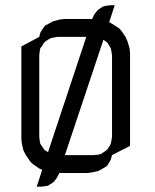

<svg xmlns="http://www.w3.org/2000/svg" viewBox="-20 -656 586 728"><path d="M61 -128.9V-480L128.9 -516.1L132.8 -532.2L138.2 -541L147 -554.2L150.9 -559.1L164.1 -565.9L181.2 -575.2L207 -582L224.1 -584H329.1L337.9 -602.1L347.2 -613.8L351.1 -618.2L363.8 -627L372.1 -631.8L380.9 -633.8L397.9 -636.2H415L394 -571.8L404.8 -565.9L430.2 -549.8L439 -541L456.1 -516.1L463.9 -498L471.2 -473.1L473.1 -455.1V-103L404.8 -67.9L399.9 -50.8L396 -43L387.2 -28.8L382.8 -24.9L370.1 -17.1L353 -7.8L327.1 -2L310.1 0H205.1L195.8 18.1L187 29.8L183.1 34.2L169.9 43L162.1 47.9L152.8 49.8L136.2 51.8H119.1L140.1 -12.2L128.9 -17.1L104 -34.2L95.2 -43L78.1 -67.9L68.8 -85.9L63 -110.8ZM128.9 -137.2 130.9 -120.1 132.8 -110.8 138.2 -103 147 -89.8 150.9 -85.9 162.1 -79.1 307.1 -516.1H198.2L181.2 -513.2L171.9 -511.2L164.1 -506.8L150.9 -498L147 -494.1L138.2 -480L132.8 -473.1L130.9 -463.9L128.9 -445.8ZM226.1 -67.9H335L353 -69.8L361.8 -71.8L370.1 -77.1L382.8 -85.9L387.2 -89.8L396 -103L399.9 -110.8L401.9 -120.1L404.8 -137.2V-445.8L401.9 -463.9L399.9 -473.1L396 -480L387.2 -494.1L382.8 -498L372.1 -504.9Z"/></svg>

Font: Petahja
Style: Regular
Weight: 400
Designer: T. Christopher White
Version: Version 1.1